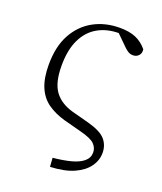

<svg xmlns="http://www.w3.org/2000/svg" viewBox="-135 -608 757 898"><g transform="rotate(20 244.0 -159.5)"><path d="M221 202 218 158Q269 153 307 143Q345 133 366.5 115Q388 97 388 70Q388 47 370.5 29Q353 11 298 -3L211 -26Q161 -40 125 -65.5Q89 -91 70.5 -135Q52 -179 52 -245Q52 -336 85.5 -397Q119 -458 176.5 -489.5Q234 -521 307 -521Q354 -521 386 -507.5Q418 -494 443 -464Q446 -445 435 -433Q424 -421 407 -421Q394 -421 383.5 -427Q373 -433 362 -444L300 -505L361 -504L379 -481Q361 -488 344.5 -492Q328 -496 311 -496Q251 -496 205.5 -470Q160 -444 135 -392Q110 -340 110 -262Q110 -177 141 -135Q172 -93 234 -76L317 -54Q383 -36 406.5 -8.5Q430 19 430 57Q430 94 407 126Q384 158 338 178.5Q292 199 221 202Z"/></g></svg>

Font: Noto Serif SC
Style: Regular
Weight: 200
Designer: Ryoko NISHIZUKA 西塚涼子 (kana & ideographs); Frank Grießhammer (Latin, Greek & Cyrillic); Wenlong ZHANG 张文龙 (bopomofo); San
Foundry: Adobe
Version: Version 2.001;hotconv 1.1.0;makeotfexe 2.6.0